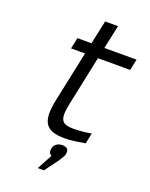

<svg xmlns="http://www.w3.org/2000/svg" viewBox="-154 -711 775 992"><g transform="rotate(20 234.0 -214.5)"><path d="M285 -53C218 -53 201 -73 221 -168L278 -439H455L468 -500H291L319 -630H248L220 -500H143L130 -439H207L149 -165C121 -34 151 9 258 9C294 9 322 4 369 -4L381 -62C345 -56 313 -53 285 -53ZM180 201H214L270 125C282 106 289 96 292 84V83C297 59 286 46 260 46C234 46 216 59 211 82V84C208 99 212 111 225 117Z"/></g></svg>

Font: LT Wave Text Light Italic
Style: Regular
Weight: 300
Designer: Daniel Lyons
Version: Version 2.5 (Glyphs App)